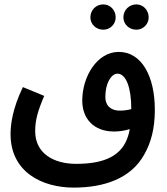

<svg xmlns="http://www.w3.org/2000/svg" viewBox="-20 -665 760 873"><path d="M600 -530C631 -530 656 -555 656 -586C656 -619 631 -645 600 -645C567 -645 541 -619 541 -586C541 -555 567 -530 600 -530ZM450 -530C481 -530 506 -555 506 -586C506 -619 481 -645 450 -645C416 -645 391 -619 391 -586C391 -555 416 -530 450 -530ZM315 188C455 188 575 146 635 39C667 -16 684 -81 684 -166C684 -320 623 -429 520 -429C422 -429 354 -318 354 -207C354 -128 404 -67 499 -67C523 -67 548 -71 570 -78C566 -54 559 -34 550 -16C515 51 441 80 326 80C222 80 140 31 140 -68C140 -119 151 -158 181 -229L84 -269C35 -167 28 -95 28 -55C28 117 171 188 315 188ZM459 -225C459 -287 486 -330 514 -330C553 -330 577 -267 577 -169C560 -164 541 -162 524 -162C489 -162 459 -180 459 -225Z"/></svg>

Font: Noto Sans Arabic UI XCn SmBd
Style: Regular
Weight: 600
Width: 2
Designer: Monotype Design Team, Nadine Chahine and Nizar Qandah
Foundry: Monotype Imaging Inc.
Version: Version 2.010